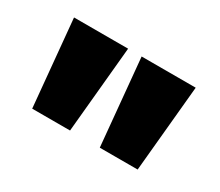

<svg xmlns="http://www.w3.org/2000/svg" viewBox="-69 -917 705 615"><g transform="rotate(30 283.0 -610.0)"><path d="M228 -450H88L58 -770H258ZM478 -450H338L308 -770H508Z"/></g></svg>

Font: Mplus 1p Black
Style: Regular
Weight: 900
Version: Version 1.061